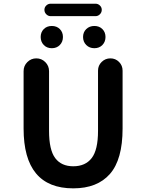

<svg xmlns="http://www.w3.org/2000/svg" viewBox="-20 -1074 787 1053"><path d="M381.8 -41Q109.4 -41 109.4 -369.1V-683.6Q109.4 -712.9 129.9 -733.4Q150.4 -753.9 179.2 -753.9Q208 -753.9 228.5 -733.4Q249 -712.9 249 -683.6V-356.4Q249 -252 282.7 -207Q316.4 -162.1 381.8 -162.1Q448.2 -162.1 482.9 -207Q517.6 -252 517.6 -356.4V-686.5Q517.6 -714.8 537.6 -734.4Q557.6 -753.9 585.4 -753.9Q613.3 -753.9 632.8 -734.4Q652.3 -714.8 652.3 -686.5V-369.1Q652.3 -199.2 583 -120.1Q513.7 -41 381.8 -41ZM308.1 -827.1Q291 -809.6 264.2 -809.6Q237.3 -809.6 220.2 -827.1Q203.1 -844.7 203.1 -871.1Q203.1 -897.5 220.2 -914.6Q237.3 -931.6 264.2 -931.6Q291 -931.6 308.1 -914.6Q325.2 -897.5 325.2 -871.1Q325.2 -844.7 308.1 -827.1ZM257.8 -985.4Q244.1 -985.4 233.9 -995.6Q223.6 -1005.9 223.6 -1020Q223.6 -1034.2 233.9 -1043.9Q244.1 -1053.7 257.8 -1053.7H503.9Q517.6 -1053.7 527.8 -1043.9Q538.1 -1034.2 538.1 -1020Q538.1 -1005.9 527.8 -995.6Q517.6 -985.4 503.9 -985.4ZM541.5 -827.1Q524.4 -809.6 497.6 -809.6Q470.7 -809.6 453.1 -827.1Q435.5 -844.7 435.5 -871.1Q435.5 -897.5 453.1 -914.6Q470.7 -931.6 497.6 -931.6Q524.4 -931.6 541.5 -914.6Q558.6 -897.5 558.6 -871.1Q558.6 -844.7 541.5 -827.1Z"/></svg>

Font: Gen Jyuu GothicX Bold
Style: Bold
Weight: 700
Designer: Ryoko NISHIZUKA (kana &amp; ideographs); Paul D. Hunt (Latin, Greek &amp; Cyrillic); Wenlong ZHANG (bopomofo); Sandoll C
Version: Version 1.058.20140828